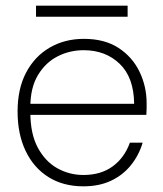

<svg xmlns="http://www.w3.org/2000/svg" viewBox="-20 -645 573 677"><path d="M274 12Q203 12 151 -20.5Q99 -53 70.5 -112.5Q42 -172 42 -252Q42 -332 72 -389Q102 -446 155 -477Q208 -508 276 -508Q349 -508 398 -476Q447 -444 472 -392Q497 -340 497 -281Q497 -271 497 -261.5Q497 -252 496 -240H75V-279H453Q452 -372 402 -420Q352 -468 275 -468Q226 -468 183.5 -446.5Q141 -425 114 -380.5Q87 -336 87 -267V-249Q87 -173 113.5 -124Q140 -75 182.5 -51.5Q225 -28 274 -28Q336 -28 377.5 -58.5Q419 -89 438 -142H483Q470 -98 442 -63Q414 -28 372 -8Q330 12 274 12ZM107 -586V-625H430V-586Z"/></svg>

Font: DM Sans 28pt ExtraLight
Style: Regular
Weight: 250
Version: Version 4.004;gftools[0.9.30]